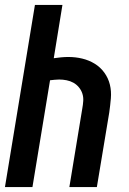

<svg xmlns="http://www.w3.org/2000/svg" viewBox="-24 -755 519 775"><path d="M-4 0 117 -735H228L193 -520Q207 -522 222 -523.5Q237 -525 252 -525Q281 -525 308 -518.5Q335 -512 358 -498Q381 -484 397 -462Q413 -440 419.5 -413.5Q426 -387 423.5 -358Q421 -329 417 -301L367 0H256L308 -316Q311 -332 312 -347.5Q313 -363 308.5 -377Q304 -391 294.5 -402.5Q285 -414 272.5 -421Q260 -428 245 -431Q230 -434 215 -434Q206 -434 196.5 -433Q187 -432 178 -431L107 0Z"/></svg>

Font: Iosevka QP
Style: Bold Italic
Weight: 700
Italic angle: -9°
Designer: Belleve Invis
Foundry: Belleve Invis
Version: Version 20.0.0; ttfautohint (v1.8.4)